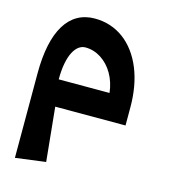

<svg xmlns="http://www.w3.org/2000/svg" viewBox="-110 -603 800 911"><g transform="rotate(15 290.0 -147.5)"><path d="M47.9 221.2 196.3 201.7 169.9 -63H515.1V-151.9C515.1 -223.6 503.9 -286.6 481.4 -341.8C436 -451.7 351.1 -515.6 244.1 -515.6C116.7 -515.6 47.9 -402.8 47.9 -194.3ZM236.3 -371.6C263.2 -371.6 289.1 -363.8 313 -348.6C360.8 -317.9 394.5 -261.2 401.9 -192.4H152.3C152.3 -314 190.4 -371.6 236.3 -371.6Z"/></g></svg>

Font: SG Kara SemiBold
Style: Regular
Weight: 400
Designer: Damoon Khanjanzadeh
Version: Version 1.000